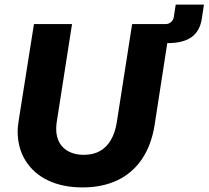

<svg xmlns="http://www.w3.org/2000/svg" viewBox="-20 -805 909 837"><path d="M340 12Q254 12 190.5 -18Q127 -48 92 -103.5Q57 -159 57 -232Q57 -244 58.5 -256.5Q60 -269 62 -283L128 -700H294L227 -271Q226 -264 225.5 -257Q225 -250 225 -243Q225 -208 239.5 -182.5Q254 -157 281.5 -143.5Q309 -130 345 -130Q386 -130 415.5 -146.5Q445 -163 463.5 -195Q482 -227 489 -271L556 -700H722L654 -260Q640 -172 598.5 -111Q557 -50 491.5 -19Q426 12 340 12ZM651 -617 663 -700H701Q717 -700 727 -710Q737 -720 738 -733L746 -785H869L860 -725Q852 -670 815.5 -643.5Q779 -617 711 -617Z"/></svg>

Font: MuseoModerno
Style: Bold Italic
Weight: 700
Italic angle: -9°
Designer: Pablo Cosgaya, Héctor Gatti, Marcela Romero, and the Authors of The MuseoModerno Project.
Foundry: Omnibus-Type Team
Version: Version 1.003